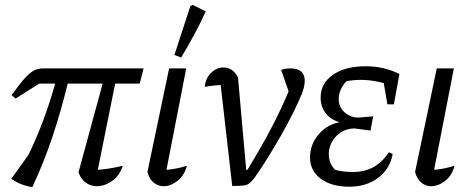

<svg xmlns="http://www.w3.org/2000/svg" viewBox="-20 -767 1957 797"><path d="M114 10Q62 1 27 -25L98 -124Q165 -262 209 -420H143L45 -358L28 -372Q63 -421 85 -444.5Q107 -468 123.5 -475.5Q140 -483 158 -483H576L560 -420H458L386 -62Q438 -66 490 -79Q476 -37 445 -15.5Q414 6 382 6Q358 6 337 -8Q316 -22 306 -52L406 -420H261Q234 -308 198 -200Q162 -92 114 10Z M756 -79Q745 -38 716.5 -16Q688 6 659 6Q637 6 618.5 -8.5Q600 -23 592 -53L682 -483H753L671 -62Q716 -66 756 -79ZM732 -528 704 -539 770 -741 779 -747 834 -720Q814 -675 788 -626.5Q762 -578 732 -528Z M1007 -62Q1121 -248 1178 -388L1147 -477Q1165 -483 1186 -483Q1245 -483 1245 -432Q1245 -408 1232 -375Q1218 -341 1196 -297Q1174 -253 1147 -205.5Q1120 -158 1092 -113Q1064 -68 1038 -31Q1026 -15 1016.5 -7Q1007 1 991 3Q975 5 944 5L896 -414Q857 -412 830 -406Q833 -442 856 -464.5Q879 -487 907 -487Q947 -487 968 -445L1002 -62Z M1430 8Q1356 8 1311.5 -25Q1267 -58 1267 -113Q1267 -167 1301.5 -208Q1336 -249 1390 -260Q1354 -269 1332.5 -296.5Q1311 -324 1311 -362Q1311 -421 1362 -456.5Q1413 -492 1498 -492Q1573 -492 1638 -460L1615 -334H1588L1573 -422Q1493 -444 1418 -430Q1386 -395 1386 -355Q1386 -323 1410 -301Q1434 -279 1468 -279L1529 -284L1518 -225L1450 -234Q1416 -233 1391 -215Q1366 -197 1354 -170Q1342 -143 1345.5 -114Q1349 -85 1371 -62Q1404 -53 1446 -53Q1541 -53 1594 -135L1610 -128Q1599 -66 1550 -29Q1501 8 1430 8Z M1867 -79Q1856 -38 1827.5 -16Q1799 6 1770 6Q1748 6 1729.5 -8.5Q1711 -23 1703 -53L1793 -483H1864L1782 -62Q1827 -66 1867 -79Z"/></svg>

Font: Piazzolla
Style: Italic
Weight: 400
Italic angle: -11.3°
Designer: Juan Pablo del Peral
Foundry: Huerta Tipografica
Version: Version 1.330